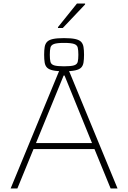

<svg xmlns="http://www.w3.org/2000/svg" viewBox="-20 -1063 723 1083"><path d="M40 0 324 -688H359L643 0H604L513 -222H169L78 0ZM183 -256H499L344 -637H339ZM341 -661Q301 -661 278.5 -666Q256 -671 245.5 -681.5Q235 -692 232 -710Q229 -728 229 -754Q229 -780 232 -798Q235 -816 245.5 -827Q256 -838 278.5 -843Q301 -848 341 -848Q381 -848 404 -843Q427 -838 437.5 -827Q448 -816 451 -798Q454 -780 454 -754Q454 -728 451 -710Q448 -692 437.5 -681.5Q427 -671 404 -666Q381 -661 341 -661ZM341 -689Q381 -689 398 -694.5Q415 -700 418.5 -714.5Q422 -729 422 -754Q422 -780 418.5 -794.5Q415 -809 398 -815Q381 -821 341 -821Q302 -821 285 -815Q268 -809 264.5 -794.5Q261 -780 261 -754Q261 -729 264.5 -714.5Q268 -700 285 -694.5Q302 -689 341 -689ZM307 -905V-910L414 -1043H460V-1038L334 -905Z"/></svg>

Font: Saira Thin
Style: Regular
Weight: 100
Designer: Hector Gatti with collaboration of the Omnibus-Type team
Foundry: Omnibus-Type
Version: Version 1.101